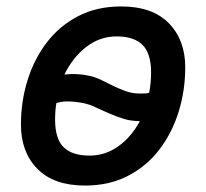

<svg xmlns="http://www.w3.org/2000/svg" viewBox="-20 -564 640 596"><path d="M244 12Q147 12 96 -40Q45 -92 45 -177Q45 -249 65.5 -315Q86 -381 125.5 -432.5Q165 -484 223 -514Q281 -544 356 -544Q453 -544 504 -492Q555 -440 555 -355Q555 -283 534.5 -217Q514 -151 474.5 -99.5Q435 -48 377 -18Q319 12 244 12ZM298 -314Q339 -293 361 -284.5Q383 -276 398 -274.5Q413 -273 431 -274Q437 -274 443 -276Q449 -306 449 -339Q449 -398 422.5 -424.5Q396 -451 342 -451Q290 -451 248 -418.5Q206 -386 180 -333Q183 -333 185 -333Q211 -336 242 -331.5Q273 -327 298 -314ZM258 -81Q307 -81 347.5 -110Q388 -139 414 -188Q399 -188 383.5 -190.5Q368 -193 345 -201.5Q322 -210 285 -227Q259 -241 230.5 -245.5Q202 -250 180 -249Q167 -248 155 -244Q151 -219 151 -193Q151 -133 177.5 -107Q204 -81 258 -81Z"/></svg>

Font: Geist Mono Medium
Style: Italic
Weight: 500
Italic angle: -12°
Monospace: yes
Designer: Basement.studio, Andrés Briganti, Mateo Zaragoza
Foundry: Basement.studio, Vercel, Andrés Briganti, Guido Ferreyra, Mateo Zaragoza
Version: Version 1.500; ttfautohint (v1.8.4.7-5d5b)